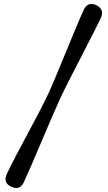

<svg xmlns="http://www.w3.org/2000/svg" viewBox="-20 -790 542 968"><path d="M283 -292.5Q265 -253.5 240.8 -197.2Q216.5 -141 190.8 -79.8Q165 -18.5 141 36.8Q117 92 100 129Q80 171.5 37 151.5Q-6 131.5 14 88.5Q31.5 50 59.8 -3.5Q88 -57 119.2 -115.2Q150.5 -173.5 178.5 -227.2Q206.5 -281 224.5 -319.5Q242 -358 265.2 -413.8Q288.5 -469.5 313.5 -530.5Q338.5 -591.5 361.8 -647.2Q385 -703 402.5 -741Q422.5 -783.5 465.5 -764Q486.5 -754 492.2 -737.5Q498 -721 489 -701Q471.5 -664 444.2 -610.8Q417 -557.5 386.8 -498.8Q356.5 -440 328.8 -385.8Q301 -331.5 283 -292.5Z"/></svg>

Font: Fraunces 9pt Soft SemiBold
Style: Regular
Weight: 600
Version: Version 1.000;[b76b70a41]